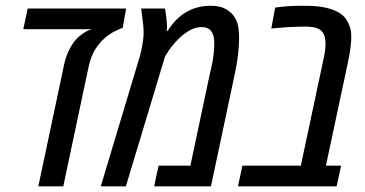

<svg xmlns="http://www.w3.org/2000/svg" viewBox="-20 -660 1294 680"><path d="M115.7 0 207 -431.2Q212.4 -456.5 223.6 -480.5Q234.9 -504.4 248.5 -519.5Q257.8 -529.8 271.2 -539.6Q284.7 -549.3 296.4 -553.7L303.7 -556.6H62.5L78.1 -629.9H426.8L414.6 -561.5Q404.3 -558.1 386.2 -549.1Q368.2 -540 350.6 -524.9Q330.1 -506.3 315.9 -482.9Q301.8 -459.5 293.9 -423.8L204.1 0Z M336.9 0 472.7 -452.1Q477.1 -465.8 480.7 -482.9Q484.4 -500 486.6 -516.8Q488.8 -533.7 488.8 -546.9Q488.8 -555.2 487.8 -565.4Q486.8 -575.7 484.9 -590.8Q482.9 -606 480 -629.9H564.5Q566.9 -614.7 568.8 -599.6Q570.8 -584.5 571.3 -571.3Q571.3 -565.4 571.3 -560.8Q571.3 -556.2 570.8 -550.8H574.2Q599.6 -592.8 637.9 -616.2Q676.3 -639.6 726.6 -639.6Q759.3 -639.6 779.8 -627.9Q800.3 -616.2 811.5 -598.1Q817.4 -588.9 820.6 -578.4Q823.7 -567.9 825.2 -555.2Q826.7 -542.5 826.7 -525.4Q826.7 -496.6 823 -465.8Q819.3 -435.1 811 -395.5L727.1 0H525.9L541.5 -73.2H654.3L723.6 -400.4Q729 -422.4 732.2 -439.5Q735.4 -456.5 737.1 -472.7Q738.8 -488.8 738.8 -507.8Q738.8 -524.9 734.4 -537.4Q730 -549.8 720.5 -556.9Q710.9 -564 694.8 -564Q671.9 -564 651.4 -552.2Q630.9 -540.5 612.8 -522.9Q600.6 -510.3 589.1 -496.3Q577.6 -482.4 571.3 -470.7L564.5 -460L425.8 0Z M822.8 0 838.4 -73.2H1045.4L1124.5 -444.8Q1128.4 -461.9 1130.6 -476.1Q1132.8 -490.2 1132.8 -504.4Q1132.8 -522.5 1128.7 -534.2Q1124.5 -545.9 1114.7 -553.7Q1104 -561 1089.6 -563.5Q1075.2 -565.9 1064 -565.9Q1046.9 -565.9 1029.1 -565.2Q1011.2 -564.5 993.4 -563.5Q975.6 -562.5 957.5 -560.5L940.9 -559.1L954.6 -633.3Q982.4 -637.2 1007.3 -638.4Q1032.2 -639.6 1055.7 -639.6Q1095.2 -639.6 1122.1 -635Q1148.9 -630.4 1168.9 -621.1Q1188 -612.8 1198.7 -600.8Q1209.5 -588.9 1216.3 -571.8Q1220.2 -562 1222.2 -553Q1224.1 -543.9 1224.1 -529.8Q1224.1 -515.1 1222.4 -499.5Q1220.7 -483.9 1218 -468.8Q1215.3 -453.6 1212.4 -439.9L1134.3 -73.2H1188L1172.4 0Z"/></svg>

Font: Open Sans Condensed Medium
Style: Italic
Weight: 500
Width: 3
Italic angle: -12°
Designer: Monotype Design Team
Foundry: Monotype Imaging Inc.
Version: Version 3.000